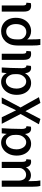

<svg xmlns="http://www.w3.org/2000/svg" viewBox="1315 -1854 737 3407"><g transform="rotate(-90 1683.5 -150.5)"><path d="M275 30Q243 30 215.5 17.5Q188 5 173 -19V38Q173 147 185 197H88Q73 151 73 42V-488H182V-191Q182 -130 208 -93Q234 -56 287 -56Q326 -56 356 -79.5Q386 -103 399 -134Q406 -157 406 -178V-488H515V-126Q515 -85 525 -68.5Q535 -52 562 -51L554 27Q538 33 516 33Q478 33 452.5 11Q427 -11 419 -56H416Q400 -22 362.5 4Q325 30 275 30Z M1099 -132Q1099 -88 1111 -69Q1123 -50 1148 -50L1140 27Q1130 33 1103 33Q1064 33 1040 7.5Q1016 -18 1010 -72H1007Q981 -24 936.5 4.5Q892 33 835 33Q775 33 727.5 1Q680 -31 653 -89Q626 -147 626 -223Q626 -304 658 -367Q690 -430 742.5 -464.5Q795 -499 855 -499Q908 -499 947.5 -474.5Q987 -450 1008 -404H1012Q1015 -450 1021 -488H1112Q1108 -436 1103.5 -328.5Q1099 -221 1099 -132ZM864 -54Q907 -54 942.5 -89.5Q978 -125 989 -174Q994 -196 994 -240Q994 -276 991 -292Q982 -343 948.5 -379Q915 -415 871 -415Q832 -415 801.5 -390.5Q771 -366 754 -323Q737 -280 737 -227V-226Q737 -155 771.5 -104.5Q806 -54 864 -54Z M1432 -237 1552 -488H1658L1480 -155L1663 172L1560 198L1416 -65L1412 -64L1276 198L1182 171L1364 -154L1190 -488H1306L1428 -237Z M2177 -132Q2177 -88 2189 -69Q2201 -50 2226 -50L2218 27Q2208 33 2181 33Q2142 33 2118 7.5Q2094 -18 2088 -72H2085Q2059 -24 2014.5 4.5Q1970 33 1913 33Q1853 33 1805.5 1Q1758 -31 1731 -89Q1704 -147 1704 -223Q1704 -304 1736 -367Q1768 -430 1820.5 -464.5Q1873 -499 1933 -499Q1986 -499 2025.5 -474.5Q2065 -450 2086 -404H2090Q2093 -450 2099 -488H2190Q2186 -436 2181.5 -328.5Q2177 -221 2177 -132ZM1942 -54Q1985 -54 2020.5 -89.5Q2056 -125 2067 -174Q2072 -196 2072 -240Q2072 -276 2069 -292Q2060 -343 2026.5 -379Q1993 -415 1949 -415Q1910 -415 1879.5 -390.5Q1849 -366 1832 -323Q1815 -280 1815 -227V-226Q1815 -155 1849.5 -104.5Q1884 -54 1942 -54Z M2483 -51 2477 26Q2460 33 2429 33Q2379 33 2352 4Q2325 -25 2325 -100V-488H2434V-111Q2434 -77 2444.5 -63.5Q2455 -50 2483 -51Z M2695 197H2590Q2579 154 2579 46V-190Q2579 -282 2600 -336Q2621 -390 2658 -428Q2729 -499 2833 -499Q2904 -499 2958 -466.5Q3012 -434 3041.5 -375Q3071 -316 3071 -239Q3071 -153 3038 -91.5Q3005 -30 2951.5 1.5Q2898 33 2837 33Q2790 33 2751 15Q2712 -3 2690 -35H2688V42Q2688 148 2695 197ZM2692 -144Q2704 -105 2739 -78.5Q2774 -52 2818 -52Q2884 -52 2922 -103.5Q2960 -155 2960 -237Q2960 -311 2924 -360Q2888 -409 2826 -409Q2768 -409 2728 -361.5Q2688 -314 2688 -222V-179Q2688 -160 2692 -144Z M3339 -51 3333 26Q3316 33 3285 33Q3235 33 3208 4Q3181 -25 3181 -100V-488H3290V-111Q3290 -77 3300.5 -63.5Q3311 -50 3339 -51Z"/></g></svg>

Font: Gmarket Sans TTF Medium
Style: Regular
Weight: 500
Designer: Creative Director : Sungho Lee; Art Director : Kiwoong Choi; Project Manager : Sori Yang, Jongwook Yoon; Font Designer :
Foundry: Sandoll Inc.
Version: Version 1.000;hotconv 1.0.109;makeotfexe 2.5.65596